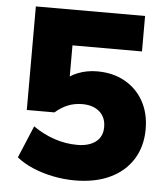

<svg xmlns="http://www.w3.org/2000/svg" viewBox="-52 -751 703 809"><g transform="rotate(5 300.0 -347.0)"><path d="M294 11Q247 11 200.5 1.5Q154 -8 114.5 -25Q75 -42 47 -65L104 -201Q147 -171 194.5 -155Q242 -139 291 -139Q341 -139 369.5 -161Q398 -183 398 -224Q398 -265 371 -288.5Q344 -312 298 -312Q265 -312 237 -300.5Q209 -289 184 -267H67V-705H529V-555H235V-401H209Q231 -426 268.5 -440.5Q306 -455 349 -455Q416 -455 466.5 -426.5Q517 -398 545 -347.5Q573 -297 573 -230Q573 -157 539 -102.5Q505 -48 442.5 -18.5Q380 11 294 11Z"/></g></svg>

Font: Nunito Sans 10pt Black
Style: Regular
Weight: 900
Designer: Vernon Adams
Foundry: Vernon Adams
Version: Version 3.101;gftools[0.9.27]